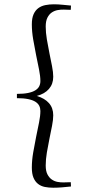

<svg xmlns="http://www.w3.org/2000/svg" viewBox="-20 -859 415 898"><path d="M59.1 -419.9Q90.3 -419.9 111.6 -424.3Q132.8 -428.7 145.5 -436.8Q158.2 -444.8 163.6 -455.8Q168.9 -466.8 168.9 -480Q168.9 -502.4 162.6 -533.9Q156.2 -565.4 148.9 -601.1Q141.6 -636.7 135.3 -674.1Q128.9 -711.4 128.9 -745.1Q128.9 -774.4 137.2 -792.7Q145.5 -811 159.7 -821.3Q173.8 -831.5 192.6 -835.2Q211.4 -838.9 231.9 -838.9Q252.4 -838.9 272.9 -836.7Q293.5 -834.5 312 -833L311 -813L278.8 -814Q264.6 -814.5 249.8 -811.8Q234.9 -809.1 222.4 -800.8Q210 -792.5 201.9 -776.6Q193.8 -760.7 193.8 -734.9Q193.8 -707 199.2 -674.6Q204.6 -642.1 211.2 -610.1Q217.8 -578.1 223.4 -549.3Q229 -520.5 229 -500Q229 -466.3 209 -443.1Q189 -419.9 151.9 -410.2Q189 -399.4 209 -376.7Q229 -354 229 -319.8Q229 -299.3 223.4 -270.5Q217.8 -241.7 211.2 -210Q204.6 -178.2 199.2 -145.8Q193.8 -113.3 193.8 -85Q193.8 -59.1 201.9 -43.5Q210 -27.8 222.4 -19.3Q234.9 -10.7 249.8 -8.1Q264.6 -5.4 278.8 -5.9L311 -6.8L312 13.2Q291 15.6 269.8 17.3Q248.5 19 229 19Q208 19 189.7 15.4Q171.4 11.7 158 1.2Q144.5 -9.3 136.7 -27.6Q128.9 -45.9 128.9 -75.2Q128.9 -108.9 135.3 -146Q141.6 -183.1 148.9 -218.8Q156.2 -254.4 162.6 -285.9Q168.9 -317.4 168.9 -339.8Q168.9 -353 163.6 -364Q158.2 -375 145.5 -383.1Q132.8 -391.1 111.6 -395.5Q90.3 -399.9 59.1 -399.9Z"/></svg>

Font: Rochester
Style: Regular
Weight: 400
Version: Version 1.006